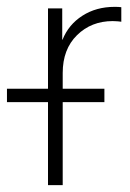

<svg xmlns="http://www.w3.org/2000/svg" viewBox="-76 -540 378 560"><path d="M64 0V-515.6H105.5V-424.3H106.4Q124 -468.3 164.3 -494.1Q204.6 -520 258.3 -520Q264.6 -520 268.8 -519.8Q272.9 -519.5 277.8 -519V-476.6Q273.9 -477.1 267.8 -477.8Q261.7 -478.5 252.9 -478.5Q190.4 -478.5 148.7 -437.5Q106.9 -396.5 106.9 -327.1V0ZM-55.7 -242.2V-281.2H228.5V-242.2Z"/></svg>

Font: Inter Display ExtraLight
Style: Regular
Weight: 200
Designer: Rasmus Andersson
Foundry: rsms
Version: Version 4.000;git-a52131595